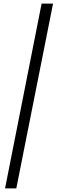

<svg xmlns="http://www.w3.org/2000/svg" viewBox="-20 -832 312 1057"><path d="M7.8 205.1 209 -812H272L69.8 205.1Z"/></svg>

Font: Reddit Sans
Style: Italic
Weight: 400
Italic angle: -11.25°
Designer: Stephen Hutchings
Version: Version 1.013